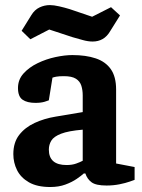

<svg xmlns="http://www.w3.org/2000/svg" viewBox="-20 -727 560 759"><path d="M178.6 12.3Q126.8 12.3 94.4 -6.3Q62.1 -24.9 47.4 -54.4Q32.7 -84 32.7 -117.8Q32.7 -163.5 55.6 -193.3Q78.6 -223.1 116.7 -240.9Q154.9 -258.6 199.7 -265.9L307 -283.9V-350.1Q307 -370.9 301.5 -388.3Q296 -405.7 280 -415.8Q264.1 -425.9 232.9 -425.9Q213.2 -425.9 202.5 -423.9Q191.8 -421.8 187.4 -420L173 -330.4Q171.4 -329.4 156.6 -324.8Q141.7 -320.3 120.2 -320.3Q87.5 -320.3 69.3 -332.8Q51.1 -345.3 51.1 -379Q51.1 -412.4 73 -436.6Q94.9 -460.9 128.6 -477.2Q162.3 -493.5 199.3 -501.4Q236.2 -509.3 266.2 -509.3Q319.6 -509.3 358.3 -496.3Q397 -483.4 418 -453.7Q439 -423.9 439 -373.3V-80.7L512.1 -66.7V-16Q509.4 -15 493 -9.2Q476.7 -3.4 452.5 1.5Q428.2 6.4 401.2 6.4Q359.1 6.4 341.9 -6.5Q324.6 -19.3 317.5 -41.2H311.1Q302.2 -32.9 283.6 -20.1Q265 -7.2 238.7 2.5Q212.4 12.3 178.6 12.3ZM243.1 -74.6Q264.8 -74.6 281 -80.4Q297.2 -86.2 307 -91.5V-214.4Q250.3 -209.6 221.5 -198.4Q192.6 -187.2 182.9 -171.1Q173.1 -155 173.1 -135.7Q173.1 -74.6 243.1 -74.6ZM346.2 -562.8Q328.2 -562.8 307.5 -568.6Q286.7 -574.4 266.9 -580L174.7 -610.3L100 -571.8L65.5 -605.3L103.9 -667.2Q116.8 -688.5 136.4 -697.7Q155.9 -706.9 177.3 -706.9Q192.3 -706.9 214.1 -701.9Q235.9 -696.9 254.9 -691.1L344.2 -660.8L418.9 -698.6L454.4 -666L415.2 -603.3Q403.1 -582.6 385.7 -572.7Q368.3 -562.8 346.2 -562.8Z"/></svg>

Font: Faustina Light
Style: Regular
Weight: 300
Designer: Alfonso Garcia
Foundry: http://www.omnibus-type.com
Version: Version 1.200